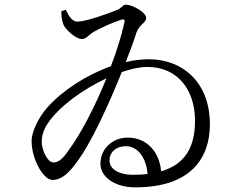

<svg xmlns="http://www.w3.org/2000/svg" viewBox="-20 -779 1040 826"><path d="M313 -686C288 -686 274 -715 263 -737L244 -731C244 -713 245 -693 253 -673C263 -650 307 -611 332 -611C352 -611 362 -630 385 -643C415 -659 460 -681 501 -694C515 -698 518 -695 515 -681C501 -620 481 -556 457 -494C350 -456 248 -389 183 -316C148 -276 116 -215 116 -172C116 -94 167 -5 205 -5C251 -5 287 -43 338 -122C387 -199 453 -342 504 -469C544 -483 582 -491 614 -491C746 -491 818 -390 819 -263C820 -144 774 -71 673 -42C667 -121 615 -187 530 -187C462 -187 412 -137 412 -75C412 -18 473 27 562 27C802 27 883 -100 883 -244C883 -428 762 -524 622 -524C589 -524 555 -520 521 -512C540 -560 556 -604 567 -639C581 -676 609 -681 609 -702C609 -726 549 -759 521 -759C509 -759 501 -742 483 -736C441 -719 350 -686 313 -686ZM615 -31C595 -28 574 -27 551 -27C494 -27 451 -50 451 -89C451 -123 478 -150 521 -150C579 -150 610 -91 615 -31ZM438 -442C387 -316 326 -201 277 -135C248 -91 228 -80 210 -80C185 -80 163 -128 160 -161C158 -188 165 -217 184 -246C232 -319 336 -395 438 -442Z"/></svg>

Font: Harano Aji Mincho CN
Style: Regular
Weight: 400
Foundry: Masamichi Hosoda
Version: HaranoAjiMinchoCN-Regular version 20230610;ttx 4.39.4